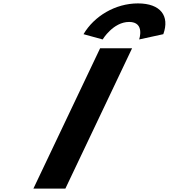

<svg xmlns="http://www.w3.org/2000/svg" viewBox="-20 -1109 993 1129"><path d="M756.6 -825H568.6L176.4 0H364.4ZM583.6 -877C583.6 -877 645.3 -980 739.3 -980C833.9 -980 798.3 -877 798.3 -877L940.3 -908C979.1 -1015 924.3 -1089 791.1 -1089C659.2 -1089 534 -1015 471.1 -908Z"/></svg>

Font: Hussar
Style: BdSuprExtOblFive
Weight: 700
Foundry: Cannot Into Space Fonts
Version: Version 2.00